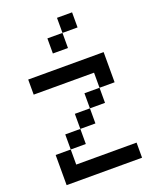

<svg xmlns="http://www.w3.org/2000/svg" viewBox="-179 -1098 957 1196"><g transform="rotate(-20 300.0 -500.0)"><path d="M50 -600V-700H550V-500H450V-400H350V-300H250V-200H150V-100H550V0H50V-200H150V-300H250V-400H350V-500H450V-600ZM250 -800V-900H350V-1000H450V-900H350V-800Z"/></g></svg>

Font: Matrix Sans
Style: Regular
Weight: 400
Designer: Brad Neil
Version: Version 1.100